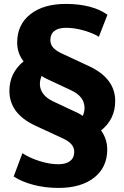

<svg xmlns="http://www.w3.org/2000/svg" viewBox="-20 -842 626 966"><path d="M48.8 45.9 92.8 -71.3Q126 -48.8 177.2 -32.2Q228.5 -15.6 273.4 -15.6Q311.5 -15.6 332.5 -31.7Q353.5 -47.9 353.5 -78.1Q353.5 -98.6 340.3 -114.7Q327.1 -130.9 298.8 -144.5L157.2 -210Q27.3 -270.5 27.3 -384.8Q27.3 -474.6 98.6 -533.2Q66.4 -574.2 66.4 -627.9Q66.4 -717.8 132.3 -770Q198.2 -822.3 311.5 -822.3Q377.9 -822.3 431.6 -808.1Q485.4 -793.9 520.5 -767.6L477.5 -657.2Q442.4 -677.7 397.5 -689.9Q352.5 -702.1 312.5 -702.1Q274.4 -702.1 253.9 -686.5Q233.4 -670.9 233.4 -640.6Q233.4 -619.1 246.6 -603.5Q259.8 -587.9 288.1 -574.2L428.7 -508.8Q559.6 -447.3 559.6 -334Q559.6 -242.2 488.3 -185.5Q519.5 -143.6 519.5 -89.8Q519.5 0 453.6 51.8Q387.7 103.5 274.4 103.5Q207 103.5 147.9 87.9Q88.9 72.3 48.8 45.9ZM249 -331.1 372.1 -273.4Q377 -271.5 396.5 -258.8Q405.3 -279.3 405.3 -298.8Q405.3 -356.4 337.9 -387.7L214.8 -445.3Q201.2 -452.1 189.5 -460Q180.7 -439.5 180.7 -419.9Q180.7 -363.3 249 -331.1Z"/></svg>

Font: Min Sans Black
Style: Regular
Weight: 900
Designer: Jinseong-Kim, NotoSansCJK, Nunito
Foundry: Jinseong-Kim
Version: Version 1.000